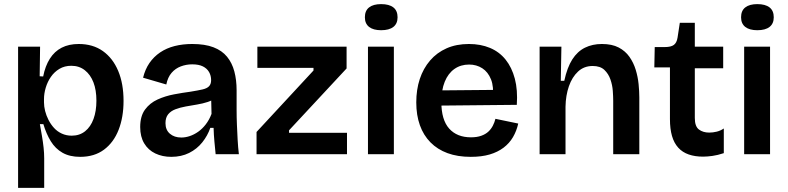

<svg xmlns="http://www.w3.org/2000/svg" viewBox="-20 -750 3835 934"><path d="M68 164V-263V-523H175L173 -379L190 -378Q200 -429 222.5 -464.5Q245 -500 280 -518Q315 -536 363 -536Q432 -536 480.5 -501.5Q529 -467 555 -405Q581 -343 581 -259Q581 -180 557 -118.5Q533 -57 486 -22Q439 13 370 13Q319 13 284 -7Q249 -27 227 -63Q205 -99 191 -146H174Q179 -118 184 -89Q189 -60 192 -32.5Q195 -5 195 20V164ZM329 -90Q367 -90 394 -111.5Q421 -133 435 -171.5Q449 -210 449 -260Q449 -312 434.5 -349.5Q420 -387 392.5 -408.5Q365 -430 327 -430Q294 -430 269 -415Q244 -400 227.5 -376Q211 -352 202.5 -323.5Q194 -295 194 -268V-252Q194 -232 199.5 -210Q205 -188 216 -166.5Q227 -145 243 -127.5Q259 -110 281 -100Q303 -90 329 -90Z M813 13Q770 13 735.5 -3.5Q701 -20 681.5 -52.5Q662 -85 662 -132Q662 -185 685.5 -217Q709 -249 746.5 -266Q784 -283 826.5 -291Q869 -299 907 -304Q944 -310 965.5 -315Q987 -320 997 -330.5Q1007 -341 1007 -360Q1007 -382 997 -399.5Q987 -417 967 -427Q947 -437 915 -437Q886 -437 859.5 -427Q833 -417 814.5 -395.5Q796 -374 789 -339L676 -372Q686 -413 707 -443.5Q728 -474 759 -495Q790 -516 829.5 -526Q869 -536 915 -536Q977 -536 1018.5 -520Q1060 -504 1084.5 -474Q1109 -444 1120 -402.5Q1131 -361 1131 -311V-214Q1131 -180 1132.5 -143.5Q1134 -107 1136 -70.5Q1138 -34 1142 0H1029Q1026 -29 1023 -61.5Q1020 -94 1019 -128H1003Q990 -90 964 -57.5Q938 -25 900 -6Q862 13 813 13ZM862 -81Q882 -81 903 -88Q924 -95 944 -109Q964 -123 981 -145Q998 -167 1009 -196L1007 -280L1032 -276Q1015 -262 990.5 -254Q966 -246 938.5 -241.5Q911 -237 883.5 -232Q856 -227 833.5 -218.5Q811 -210 798 -194Q785 -178 785 -151Q785 -118 806.5 -99.5Q828 -81 862 -81Z M1228 0V-108L1505 -407V-420H1232V-523H1666V-417L1386 -116V-104H1668V0Z M1770 0V-523H1896V0ZM1834 -603Q1796 -603 1775.5 -619Q1755 -635 1755 -666Q1755 -698 1775.5 -714Q1796 -730 1834 -730Q1873 -730 1893.5 -714Q1914 -698 1914 -666Q1914 -635 1893.5 -619Q1873 -603 1834 -603Z M2270 13Q2206 13 2157 -5Q2108 -23 2074 -57.5Q2040 -92 2022.5 -141Q2005 -190 2005 -252Q2005 -314 2022 -365.5Q2039 -417 2072 -455.5Q2105 -494 2152.5 -515Q2200 -536 2261 -536Q2318 -536 2363.5 -517Q2409 -498 2439.5 -460Q2470 -422 2484.5 -367Q2499 -312 2494 -240L2086 -236V-310L2419 -313L2377 -272Q2383 -328 2368.5 -364Q2354 -400 2326 -418Q2298 -436 2262 -436Q2221 -436 2190.5 -414.5Q2160 -393 2143.5 -352.5Q2127 -312 2127 -254Q2127 -167 2165 -124.5Q2203 -82 2271 -82Q2300 -82 2321 -89.5Q2342 -97 2355.5 -109.5Q2369 -122 2377.5 -138.5Q2386 -155 2390 -172L2501 -149Q2493 -113 2475.5 -83Q2458 -53 2429.5 -31.5Q2401 -10 2362 1.5Q2323 13 2270 13Z M2605 0V-315V-523H2711L2708 -357H2725Q2739 -422 2764 -461Q2789 -500 2825.5 -518Q2862 -536 2908 -536Q2957 -536 2989.5 -519Q3022 -502 3042 -473.5Q3062 -445 3072.5 -410.5Q3083 -376 3086.5 -341Q3090 -306 3090 -276V0H2963V-260Q2963 -280 2961 -308Q2959 -336 2949.5 -363.5Q2940 -391 2920 -410Q2900 -429 2863 -429Q2821 -429 2792 -402Q2763 -375 2747.5 -330.5Q2732 -286 2731 -231V0Z M3400 12Q3361 12 3330.5 1.5Q3300 -9 3279.5 -31.5Q3259 -54 3249 -88.5Q3239 -123 3239 -171V-422H3163L3165 -521H3213Q3244 -521 3258 -531.5Q3272 -542 3276 -567L3287 -639H3360V-523H3498V-418H3360V-176Q3360 -135 3380 -120Q3400 -105 3430 -105Q3448 -105 3466.5 -109.5Q3485 -114 3501 -125V-5Q3471 5 3445.5 8.5Q3420 12 3400 12Z M3600 0V-523H3726V0ZM3664 -603Q3626 -603 3605.5 -619Q3585 -635 3585 -666Q3585 -698 3605.5 -714Q3626 -730 3664 -730Q3703 -730 3723.5 -714Q3744 -698 3744 -666Q3744 -635 3723.5 -619Q3703 -603 3664 -603Z"/></svg>

Font: Bricolage Grotesque SemiBold
Style: Regular
Weight: 600
Designer: Mathieu Triay
Foundry: Atelier Triay
Version: Version 1.000;gftools[0.9.30]